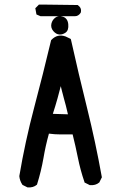

<svg xmlns="http://www.w3.org/2000/svg" viewBox="-20 -811 540 839"><path d="M99.1 7.3 79.6 -2.4 78.1 -3.4 77.1 -4.9Q66.4 -21.5 64.5 -40.5V-41V-42Q89.8 -191.9 128.9 -339.4Q168 -486.8 203.1 -634.3L203.6 -635.7L204.6 -636.7Q231 -664.1 265.6 -651.9H266.1L286.6 -642.1L289.1 -640.6L290 -638.2Q323.2 -488.8 360.4 -339.4Q397.5 -189.9 424.8 -38.1L425.3 -36.1L424.3 -34.7L414.6 -15.1L414.1 -13.7L413.1 -13.2Q397.5 0 373.5 -2H372.6L371.6 -2.4L352.1 -12.2L349.6 -13.2L349.1 -15.6Q331.1 -67.9 320.3 -122.1Q310.1 -172.9 297.4 -223.6H244.6Q219.2 -223.6 193.8 -227.1Q179.2 -174.8 169.9 -120.1Q159.7 -62 142.1 -5.9L141.6 -4.4L140.6 -3.4Q125 9.8 101.1 7.8H100.1ZM276.9 -311.5Q268.1 -350.6 258.3 -384.3Q256.8 -390.6 255.1 -397Q253.4 -403.3 251.7 -409.7Q250 -416 248.5 -422.4Q247.1 -428.7 245.6 -434.6Q238.8 -407.7 231.4 -381.3Q226.6 -364.3 221.4 -346.9Q216.3 -329.6 210.9 -313.5ZM239.7 -660.2Q231.9 -660.6 225.3 -664.6Q218.8 -668.5 212.9 -675.3Q200.7 -689.9 204.6 -707.5Q208.5 -724.1 221.7 -733.9Q235.4 -744.6 255.4 -737.8Q265.6 -734.4 271.5 -725.8Q277.3 -717.3 278.3 -704.6Q280.8 -678.7 266.6 -668.5Q260.3 -664.1 253.4 -661.9Q246.6 -659.7 239.7 -660.2ZM155.8 -740.7 142.1 -746.6 139.2 -748 138.7 -751 134.8 -772.5 134.3 -775.4 136.7 -777.3 148.4 -789.1 149.9 -791H152.3H168L317.4 -789.1H319.3L320.8 -788.1Q337.9 -775.9 333 -756.3L332.5 -755.4L332 -754.4Q322.3 -740.2 307.6 -740.2H158.2H157.2Z"/></svg>

Font: NaikaiFont
Style: SemiBold
Weight: 600
Version: Version 1.89